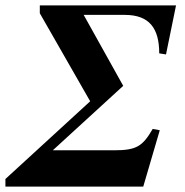

<svg xmlns="http://www.w3.org/2000/svg" viewBox="-31 -689 684 709"><path d="M619 -669H116V-640L302 -315L-11 -28V0H498L559 -208L533 -213C495 -148 473 -134 389 -134H164L424 -372L278 -634H430C520 -634 557 -585 557 -492L582 -488Z"/></svg>

Font: STIXGeneral
Style: Bold Italic
Weight: 700
Italic angle: -16.33°
Designer: MicroPress Inc., with final additions and corrections provided by Coen Hoffman, Elsevier (retired)
Version: Version 1.1.0